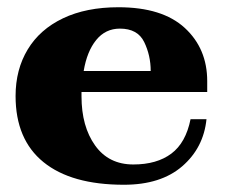

<svg xmlns="http://www.w3.org/2000/svg" viewBox="-20 -500 622 530"><path d="M205 -246V-234Q205 -151 242.5 -98.5Q280 -46 348 -46Q413 -46 453 -76Q493 -106 506 -171H550Q542 -92 483 -41Q424 10 322 10Q177 10 100 -52.5Q23 -115 23 -235Q23 -308 56.5 -363.5Q90 -419 154 -449.5Q218 -480 307 -480Q428 -480 490 -423Q552 -366 552 -276V-246ZM211 -304H396Q396 -347 378 -384Q360 -421 311 -421Q271 -421 245.5 -389.5Q220 -358 211 -304Z"/></svg>

Font: Taviraj
Style: Bold
Weight: 700
Designer: Katatrad Team
Foundry: CadsonDemak
Version: Version 1.001